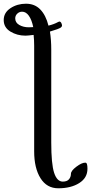

<svg xmlns="http://www.w3.org/2000/svg" viewBox="-106 -726 491 1034"><path d="M78 89V-480Q78 -511 75 -538Q43 -534 31 -534Q-14 -534 -50 -556Q-86 -578 -86 -618Q-86 -658 -49.5 -682Q-13 -706 34 -706Q81 -706 111 -675Q141 -644 155 -588Q184 -595 206 -607Q212 -610 213 -610Q220 -610 224 -602.5Q228 -595 228 -587Q228 -584 222 -578Q211 -570 163 -556Q170 -511 170 -459V41Q170 157 185.5 204.5Q201 252 232 252Q255 252 265.5 239.5Q276 227 276 210Q276 194 305 172Q334 150 353 150Q360 150 362.5 158.5Q365 167 365 183Q365 232 320.5 260Q276 288 208 288Q146 288 112 233.5Q78 179 78 89ZM73 -580Q65 -619 49.5 -641Q34 -663 13 -663Q-2 -663 -13 -652.5Q-24 -642 -24 -627Q-24 -604 -2 -591.5Q20 -579 49 -579Q65 -579 73 -580Z"/></svg>

Font: EB Garamond Medium
Style: Italic
Weight: 500
Italic angle: -17.2°
Designer: Georg Duffner and Octavio Pardo
Foundry: Georg Duffner
Version: Version 1.000